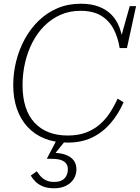

<svg xmlns="http://www.w3.org/2000/svg" viewBox="-20 -748 750 1030"><path d="M343 -21Q398 -21 440 -36.5Q482 -52 514 -79.5Q546 -107 569.5 -143Q593 -179 611 -219L643 -199Q614 -134 572 -85.5Q530 -37 473.5 -10Q417 17 343 17Q274 17 220 -4.5Q166 -26 128 -67Q90 -108 70.5 -165Q51 -222 51 -291Q51 -357 67 -420.5Q83 -484 113.5 -539.5Q144 -595 188 -637.5Q232 -680 288.5 -704Q345 -728 413 -728Q470 -728 511 -712Q552 -696 578.5 -668.5Q605 -641 619.5 -604Q634 -567 639 -524L624 -530L676 -715H710L661 -490H622Q613 -547 589.5 -592Q566 -637 523 -663.5Q480 -690 411 -690Q353 -690 304.5 -668.5Q256 -647 218 -609Q180 -571 154 -520.5Q128 -470 114.5 -411.5Q101 -353 101 -291Q101 -224 117.5 -173.5Q134 -123 166 -89Q198 -55 242.5 -38Q287 -21 343 -21ZM271 262Q235 262 210.5 252Q186 242 170.5 226.5Q155 211 145 194L177 171Q184 181 195 194.5Q206 208 224.5 218Q243 228 271 228Q308 228 326 209Q344 190 344 160Q344 142 335 129.5Q326 117 307 110.5Q288 104 256 104H231L288 -5H340L268 85L264 72Q306 72 334 83Q362 94 376 113.5Q390 133 390 160Q390 189 375.5 212Q361 235 334 248.5Q307 262 271 262Z"/></svg>

Font: Roboto Serif 20pt Thin
Style: Italic
Weight: 250
Italic angle: -10°
Version: Version 1.007